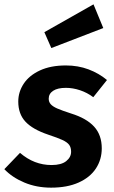

<svg xmlns="http://www.w3.org/2000/svg" viewBox="-34 -847 525 883"><path d="M458 -479 395 -400Q367 -421 334 -432Q301 -443 269 -443Q231 -443 210.5 -429.5Q190 -416 190 -393Q190 -378 199.5 -367.5Q209 -357 229.5 -348Q250 -339 293 -325Q364 -303 399 -264.5Q434 -226 434 -165Q434 -113 407 -72Q380 -31 327.5 -7.5Q275 16 201 16Q134 16 78 -7.5Q22 -31 -14 -69L58 -144Q123 -88 203 -88Q248 -88 270.5 -106Q293 -124 293 -149Q293 -169 284 -181Q275 -193 253.5 -203Q232 -213 187 -228Q116 -252 83 -287.5Q50 -323 50 -380Q50 -424 75 -462Q100 -500 149.5 -523Q199 -546 269 -546Q325 -546 373 -528Q421 -510 458 -479ZM441 -718 202 -626 170 -699 396 -827Z"/></svg>

Font: Fira Sans SemiBold
Style: Italic
Weight: 600
Italic angle: -8°
Designer: bBox Type GmbH & Carrois Corporate GbR & Edenspiekermann AG
Foundry: bBox Type GmbH & Carrois Corporate GbR & Edenspiekermann AG
Version: Version 4.301